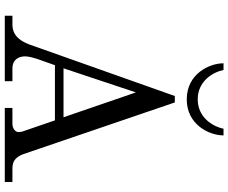

<svg xmlns="http://www.w3.org/2000/svg" viewBox="-96 -860 956 804"><g transform="rotate(90 382.0 -458.0)"><path d="M245 -916C245 -856 290 -762 396 -762C502 -762 547 -856 547 -916H519C509 -868 470 -808 396 -808C322 -808 283 -868 273 -916ZM266 -246 367 -549 471 -246ZM46 0H320V-32H267C226 -32 216 -63 216 -85C216 -102 223 -125 230 -145L253 -210H484L529 -79C532 -72 533 -63 533 -57C533 -44 518 -32 498 -32H432V0H742V-32H686C659 -32 640 -41 626 -76L409 -712H382L167 -105C155 -73 134 -32 83 -32H46Z"/></g></svg>

Font: Old Standard
Style: Regular
Weight: 400
Designer: Alexey Kryukov <alexios@thessalonica.org.ru>
Version: Version 2.0